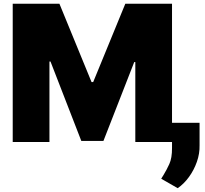

<svg xmlns="http://www.w3.org/2000/svg" viewBox="-20 -747 1081 1010"><path d="M46.9 -727.3H292.6L461.6 -315.3H470.2L639.2 -727.3H884.9V0H691.8V-420.5H686.1L524.1 -5.7H407.7L245.7 -423.3H240.1V0H46.9ZM1029.8 -100.9V17Q1030.9 61.1 1015.6 104.4Q1000.4 147.7 974.1 183.9Q947.8 220.2 914.8 242.9L828.1 193.2Q831 188.2 834.2 183.1Q837.4 177.9 840.6 172.9Q855.8 148.1 870.6 116.1Q885.3 84.2 884.9 31.2V-100.9Z"/></svg>

Font: Inter UI Black
Style: Regular
Weight: 900
Designer: Rasmus Andersson
Foundry: rsms
Version: 3.2;8d6f07862